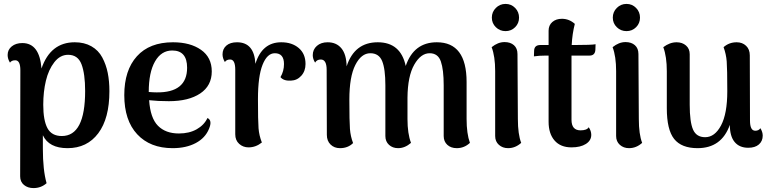

<svg xmlns="http://www.w3.org/2000/svg" viewBox="-20 -743 3935 981"><path d="M362 -527Q411 -527 447 -506.5Q483 -486 502.5 -449.5Q522 -413 530.5 -370.5Q539 -328 539 -277Q539 -138 482 -62Q425 14 325 14Q230 14 199 -52V17Q199 126 218 193Q190 218 151 218Q122 218 102.5 202Q83 186 83 158L84 -384Q84 -435 58 -435Q39 -435 31 -423Q19 -442 19 -462Q19 -489 40 -506Q61 -523 94 -523Q182 -523 192 -393Q238 -527 362 -527ZM296 -48Q415 -48 415 -278Q415 -366 396.5 -414.5Q378 -463 328 -463Q287 -463 257.5 -425Q228 -387 214.5 -330.5Q201 -274 201 -208Q201 -128 222.5 -88Q244 -48 296 -48Z M1040 -140Q1066 -128 1048 -85Q1029 -38 980 -12Q931 14 862 14Q747 14 681 -57Q615 -128 615 -257Q615 -384 679.5 -455.5Q744 -527 864 -527Q952 -527 1007 -488.5Q1062 -450 1062 -378Q1062 -305 1003 -265.5Q944 -226 843 -226Q786 -226 742 -231Q748 -140 787 -100.5Q826 -61 894 -61Q947 -61 985 -82.5Q1023 -104 1040 -140ZM860 -485Q804 -485 772 -429Q740 -373 740 -273Q764 -271 780 -271Q936 -269 936 -397Q936 -485 860 -485Z M1417 -527Q1472 -527 1506.5 -497.5Q1541 -468 1541 -416Q1541 -380 1519.5 -356Q1498 -332 1466 -331Q1429 -329 1413 -349Q1431 -379 1431 -416Q1431 -471 1384 -471Q1345 -471 1321.5 -412Q1298 -353 1298 -237Q1298 -125 1301 -87.5Q1304 -50 1318 -15Q1287 10 1250 10Q1222 10 1202 -8Q1182 -26 1182 -57V-387Q1182 -439 1156 -439Q1137 -439 1129 -426Q1117 -446 1117 -465Q1117 -493 1136.5 -510Q1156 -527 1191 -527Q1279 -527 1285 -417Q1319 -527 1417 -527Z M2364 -135Q2364 -60 2381 -13Q2352 14 2314 14Q2284 14 2265.5 -3Q2247 -20 2247 -48V-307Q2247 -387 2232.5 -429Q2218 -471 2175 -471Q2130 -471 2096.5 -412.5Q2063 -354 2062 -244V-135Q2062 -60 2080 -13Q2049 14 2014 14Q1986 14 1967.5 -3Q1949 -20 1949 -48V-307Q1949 -391 1932.5 -431Q1916 -471 1872 -471Q1826 -471 1795.5 -411Q1765 -351 1765 -234Q1765 -122 1768 -84Q1771 -46 1784 -12Q1758 14 1717 14Q1688 14 1669 -4.5Q1650 -23 1650 -54L1649 -386Q1649 -439 1619 -439Q1599 -439 1590 -423Q1578 -442 1578 -461Q1578 -490 1599 -508.5Q1620 -527 1654 -527Q1699 -527 1724.5 -496Q1750 -465 1751 -404Q1791 -527 1910 -527Q2027 -527 2053 -406Q2094 -527 2212 -527Q2364 -527 2364 -324Z M2612 -604Q2592 -584 2563 -584Q2534 -584 2513.5 -604Q2493 -624 2493 -653Q2493 -682 2513.5 -702.5Q2534 -723 2563 -723Q2592 -723 2612 -702.5Q2632 -682 2632 -653Q2632 -624 2612 -604ZM2626 -135Q2626 -57 2643 -13Q2613 14 2576 14Q2548 14 2529 -3Q2510 -20 2510 -48V-380Q2510 -455 2492 -502Q2524 -528 2558 -528Q2588 -528 2606 -512Q2624 -496 2624 -467Z M2914 -513Q3003 -513 3023 -517L3022 -488Q3020 -459 2992 -459H2900V-426V-131Q2900 -77 2946 -77Q2979 -77 2988 -93Q3001 -74 3001 -54Q3001 -25 2973.5 -7.5Q2946 10 2900 10Q2844 10 2813.5 -25Q2783 -60 2783 -121V-459H2768Q2734 -459 2708 -455L2709 -484Q2710 -513 2741 -513H2783V-586Q2783 -614 2802 -630.5Q2821 -647 2851 -647Q2888 -647 2917 -621Q2904 -571 2901 -513Z M3230 -604Q3210 -584 3181 -584Q3152 -584 3131.5 -604Q3111 -624 3111 -653Q3111 -682 3131.5 -702.5Q3152 -723 3181 -723Q3210 -723 3230 -702.5Q3250 -682 3250 -653Q3250 -624 3230 -604ZM3244 -135Q3244 -57 3261 -13Q3231 14 3194 14Q3166 14 3147 -3Q3128 -20 3128 -48V-380Q3128 -455 3110 -502Q3142 -528 3176 -528Q3206 -528 3224 -512Q3242 -496 3242 -467Z M3865 -88Q3877 -69 3877 -50Q3877 -22 3857.5 -5Q3838 12 3803 12Q3758 12 3733.5 -17.5Q3709 -47 3709 -105Q3667 14 3544 14Q3462 14 3424.5 -33Q3387 -80 3387 -190V-379Q3387 -454 3369 -502Q3402 -527 3437 -527Q3466 -527 3485 -510.5Q3504 -494 3504 -466V-208Q3504 -120 3521 -81Q3538 -42 3583 -42Q3632 -42 3664 -102Q3696 -162 3696 -277Q3696 -392 3693 -429.5Q3690 -467 3677 -502Q3705 -527 3744 -527Q3773 -527 3792 -509Q3811 -491 3811 -460L3812 -127Q3812 -75 3839 -75Q3857 -75 3865 -88Z"/></svg>

Font: Arima Koshi Semi Bold
Style: Regular
Weight: 600
Designer: Joana Correia and Natanael Gama
Foundry: NDISCOVER
Version: Version 1.019;PS 001.019;hotconv 1.0.88;makeotf.lib2.5.64775